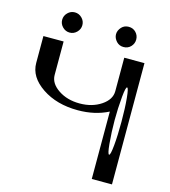

<svg xmlns="http://www.w3.org/2000/svg" viewBox="-133 -1042 1016 1147"><g transform="rotate(15 375.0 -468.0)"><path d="M565.4 -829.1Q547.9 -810.5 520.5 -810.5Q494.1 -810.5 476.6 -829.1Q458 -849.6 458 -873Q458 -896.5 476.6 -917Q494.1 -935.5 520.5 -935.5Q547.9 -935.5 565.4 -917Q583 -898.4 583 -873Q583 -847.7 565.4 -829.1ZM231.4 -917Q250 -898.4 250 -873Q250 -847.7 231.4 -829.1Q212.9 -810.5 187.5 -810.5Q162.1 -810.5 143.6 -829.1Q125 -847.7 125 -873Q125 -898.4 143.6 -917Q162.1 -935.5 187.5 -935.5Q212.9 -935.5 231.4 -917ZM589.8 -521.5Q583 -449.2 583 -375Q583 -300.8 589.8 -228.5Q595.7 -167 604.5 -167Q613.3 -167 619.1 -228.5Q625 -290 625 -375Q625 -460 619.1 -521.5Q613.3 -583 604.5 -583Q595.7 -583 589.8 -521.5ZM667 0H542V-417Q460 -375 354.5 -375Q223.6 -375 132.8 -436Q42 -497.1 42 -584V-750H167V-543Q167 -491.2 222.2 -454.1Q277.3 -417 354.5 -417Q431.6 -417 486.8 -454.1Q542 -491.2 542 -543V-750H667Z"/></g></svg>

Font: okolaksMetalik
Style: bold
Weight: 700
Width: 7
Version: Version 0.6